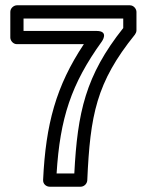

<svg xmlns="http://www.w3.org/2000/svg" viewBox="-20 -681 553 726"><path d="M194 -25C207 -234 249 -363 365 -524C365 -524 394 -564 345 -564H69V-611H446V-575C303 -395 273 -256 261 -25ZM143 -1C142 15 155 25 168 25H285C297 25 309 15 310 1C321 -246 344 -369 490 -550C493 -554 496 -560 496 -566V-636C496 -647 486 -661 471 -661H44C33 -661 19 -651 19 -636V-539C19 -528 29 -514 44 -514H297C192 -356 153 -212 143 -1Z"/></svg>

Font: Falling Sky
Style: Ou
Weight: 400
Designer: Paul D. Hunt
Foundry: Adobe Systems Incorporated
Version: Version 1.02